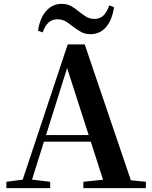

<svg xmlns="http://www.w3.org/2000/svg" viewBox="-20 -975 786 995"><path d="M177 -816Q187 -882 219.5 -918.5Q252 -955 299 -955Q327 -955 347.5 -944Q368 -933 384 -919Q403 -904 423 -890.5Q443 -877 470 -877Q499 -877 517 -895.5Q535 -914 546 -947L571 -938Q561 -871 529.5 -834.5Q498 -798 449 -798Q421 -798 401 -809Q381 -820 364 -833Q345 -848 325 -861.5Q305 -875 275 -875Q250 -875 231.5 -858Q213 -841 201 -807ZM13 0V-33L113 -46H131L240 -33V0ZM83 0 331 -745H419L672 0H528L317 -656H337L334 -642L132 0ZM193 -241 201 -275H518L525 -241ZM412 0V-33L547 -47H597L736 -33V0Z"/></svg>

Font: Noto Serif SC ExtraLight
Style: Bold
Weight: 700
Version: Version 2.002-H1;hotconv 1.1.0;makeotfexe 2.6.0